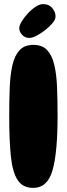

<svg xmlns="http://www.w3.org/2000/svg" viewBox="-20 -919 326 937"><path d="M142 -2Q91 -2 66 -40.5Q41 -79 33 -156.5Q25 -234 25 -351Q25 -428 27.5 -492Q30 -556 41 -602.5Q52 -649 76 -674.5Q100 -700 143 -700Q186 -700 210 -674.5Q234 -649 245 -602.5Q256 -556 258.5 -492Q261 -428 261 -351Q261 -175 236.5 -88.5Q212 -2 142 -2ZM123 -734Q101 -734 87.5 -749.5Q74 -765 74 -781Q74 -795 86 -814.5Q98 -834 116 -853.5Q134 -873 154 -886Q174 -899 189 -899Q220 -899 236 -878.5Q252 -858 251 -838Q251 -824 236.5 -806.5Q222 -789 201 -772.5Q180 -756 159 -745Q138 -734 123 -734Z"/></svg>

Font: Cherry Bomb One
Style: Regular
Weight: 400
Designer: satsuyako
Foundry: satsuyako
Version: Version 4.100; ttfautohint (v1.8.3)